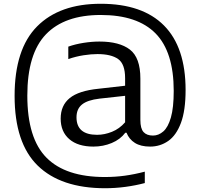

<svg xmlns="http://www.w3.org/2000/svg" viewBox="-20 -769 1062 1019"><path d="M536.5 230Q302.5 229.5 180 109.8Q57.5 -10 57.5 -260Q57.5 -508.5 176.8 -628.8Q296 -749 514.5 -749Q736 -749 850.5 -633.5Q965 -518 965 -291.5Q965 -182.5 940.2 -116.5Q915.5 -50.5 872.8 -20.8Q830 9 776.5 9Q727 9 696 -10.5Q665 -30 651.5 -64.5H645Q618.5 -29 573 -10Q527.5 9 476 9Q393.5 9 347.8 -30.5Q302 -70 302 -139.5Q302 -209.5 350 -248.5Q398 -287.5 503 -298L644 -314V-354Q644 -429.5 606.8 -455.8Q569.5 -482 497 -482Q464.5 -482 423.8 -475.8Q383 -469.5 342.5 -455.5V-521.5Q379 -534.5 423.2 -541.5Q467.5 -548.5 507.5 -548.5Q614 -548.5 669.5 -505.8Q725 -463 725 -352V-132Q725 -86.5 742 -68Q759 -49.5 792 -49.5Q821.5 -49.5 846.8 -71.5Q872 -93.5 887 -145.5Q902 -197.5 902 -286.5Q902 -493.5 805.8 -591.5Q709.5 -689.5 514.5 -689.5Q322.5 -689.5 223.8 -586.8Q125 -484 125 -261.5Q125 -34.5 226.8 68Q328.5 170.5 536.5 170.5Q590.5 170.5 642 163.5Q693.5 156.5 748.5 142V202.5Q699.5 215.5 645.5 222.8Q591.5 230 536.5 230ZM386 -146.5Q386 -53.5 495.5 -53.5Q534.5 -53.5 574.2 -69.5Q614 -85.5 644 -120V-260.5L508 -245.5Q444 -238 415 -214.2Q386 -190.5 386 -146.5Z"/></svg>

Font: Encode Sans SemiExpanded SemiExpanded
Style: Regular
Weight: 400
Width: 6
Designer: Multiple Designers
Foundry: Impallari Type
Version: Version 3.000; ttfautohint (v1.8.3) -l 8 -r 50 -G 200 -x 14 